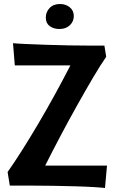

<svg xmlns="http://www.w3.org/2000/svg" viewBox="-20 -928 585 960"><path d="M511 -644Q483 -604 445 -539.5Q407 -475 365 -400Q323 -325 281.5 -246.5Q240 -168 206 -100H515L505 12Q490 10 450 7.5Q410 5 356.5 3.5Q303 2 244 1Q185 0 133 0H29L18 -68Q50 -113 89 -174.5Q128 -236 170 -307Q212 -378 253.5 -453.5Q295 -529 332 -601H54L45 -712Q64 -710 109.5 -708Q155 -706 211.5 -704Q268 -702 327 -701Q386 -700 432 -700H502ZM209 -840Q209 -868 228 -888Q247 -908 280 -908Q309 -908 329 -891.5Q349 -875 349 -848Q349 -821 329.5 -802Q310 -783 277 -783Q248 -783 228.5 -797.5Q209 -812 209 -840Z"/></svg>

Font: CantoraOne
Style: Regular
Weight: 400
Designer: Pablo Impallari, Rodrigo Fuenzalida
Foundry: Pablo Impallari
Version: Version 1.001; ttfautohint (v0.8) -G 200 -r 50